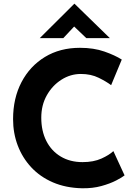

<svg xmlns="http://www.w3.org/2000/svg" viewBox="-20 -1000 737 1028"><path d="M647 -61Q635 -51 602.5 -34Q570 -17 523 -4Q476 9 419 8Q332 6 263.5 -23.5Q195 -53 147.5 -104Q100 -155 75 -221Q50 -287 50 -362Q50 -474 95 -560Q140 -646 220.5 -695Q301 -744 408 -744Q482 -744 539 -724Q596 -704 632 -681L575 -544Q550 -563 508.5 -583.5Q467 -604 413 -604Q357 -604 308.5 -573Q260 -542 230.5 -489.5Q201 -437 201 -370Q201 -299 228 -245.5Q255 -192 305 -162Q355 -132 422 -132Q481 -132 523 -151Q565 -170 587 -191ZM442 -796 377 -858 319 -796H193L378 -980H379L568 -796Z"/></svg>

Font: Reem Kufi
Style: Bold
Weight: 700
Designer: Khaled Hosny
Version: Version 1.001